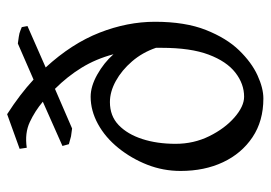

<svg xmlns="http://www.w3.org/2000/svg" viewBox="-130 -613 758 538"><g transform="rotate(-90 249.0 -344.0)"><path d="M242 15Q179 15 133.5 -15.5Q88 -46 63.5 -98Q39 -150 39 -217Q39 -266 56.5 -310.5Q74 -355 103.5 -391.5Q133 -428 170.5 -448.5Q208 -469 247 -469Q276 -469 309 -450.5Q342 -432 366 -405Q353 -454 328.5 -494Q304 -534 269 -569L158 -521Q141 -523 136 -524Q131 -525 114 -530L109 -548L233 -603Q207 -625 176 -639.5Q145 -654 104 -648L101 -668L198 -703Q254 -667 295 -629L396 -673Q419 -670 424.5 -668.5Q430 -667 442 -662L445 -646L329 -595Q396 -522 426.5 -444Q457 -366 457 -289Q457 -204 434 -146Q411 -88 377 -53Q343 -18 307 -1.5Q271 15 242 15ZM384 -286Q371 -324 346 -353Q321 -382 291 -398.5Q261 -415 232 -415Q193 -415 167.5 -390.5Q142 -366 128.5 -324.5Q115 -283 115 -231Q115 -180 136.5 -136.5Q158 -93 189 -66Q220 -39 247 -39Q283 -39 314.5 -63.5Q346 -88 365 -138.5Q384 -189 384 -270Z"/></g></svg>

Font: ChillKai
Style: Regular
Weight: 400
Designer: ChillType
Foundry: 寒蝉字型
Version: Version 2.000